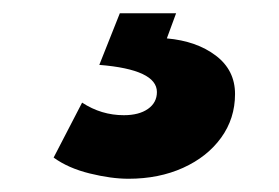

<svg xmlns="http://www.w3.org/2000/svg" viewBox="-20 -30 421 290"><path d="M174 240Q148 240 115.5 232Q83 224 61 208L104 125Q133 144 167 144Q190 144 203.5 134.5Q217 125 217 109Q217 75 130 68L161 -10H246L232 28Q277 32 306 54Q335 76 335 112Q335 149 314 178Q293 207 256.5 223.5Q220 240 174 240Z"/></svg>

Font: Plus Jakarta Sans ExtraBold
Style: Italic
Weight: 800
Italic angle: -8°
Designer: Gumpita Rahayu
Foundry: Tokotype
Version: Version 2.071; ttfautohint (v1.8.4.7-5d5b);gftools[0.9.29]